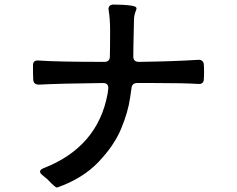

<svg xmlns="http://www.w3.org/2000/svg" viewBox="-20 -802 1040 844"><path d="M876 -517Q877 -507 877 -486Q877 -465 876 -455Q876 -431 851 -433Q790 -437 661 -437H583Q560 -437 558 -414L552 -373Q543 -309 512 -235Q481 -161 412 -89Q343 -17 232 22Q228 23 221.5 18Q215 13 207 5Q189 -15 168 -31Q156 -40 156 -48Q156 -56 170 -62Q410 -155 453 -390Q453 -394 454.5 -401.5Q456 -409 456 -416Q456 -437 433 -437Q246 -435 151 -430Q127 -430 126 -453Q125 -473 125 -515Q125 -538 149 -536Q232 -530 439 -530Q463 -530 463 -554Q464 -594 464 -669Q464 -718 458 -755L457 -762Q457 -781 478 -782Q524 -782 559 -777Q575 -774 578 -770Q580 -768 580 -764Q580 -761 577.5 -755.5Q575 -750 574 -746Q569 -731 569 -718L568 -669Q566 -593 566 -553Q566 -530 591 -530Q741 -532 851 -539Q862 -540 869 -534Q876 -528 876 -517Z"/></svg>

Font: Shippori Gothic B2 Bold
Style: Regular
Weight: 700
Designer: FONTDASU
Foundry: FONTDASU / Google Inc. / but / Adobe
Version: Version 1.130